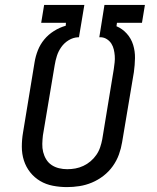

<svg xmlns="http://www.w3.org/2000/svg" viewBox="-20 -755 640 783"><path d="M253 8Q224 8 195.5 2.5Q167 -3 143.5 -17Q120 -31 103 -52.5Q86 -74 77.5 -100.5Q69 -127 69 -156.5Q69 -186 74 -215L121 -501Q125 -526 134.5 -550Q144 -574 160.5 -594Q177 -614 200 -628.5Q223 -643 248 -650L249 -662H148L160 -735H324L302 -603H298Q278 -602 260 -591Q242 -580 230 -563Q218 -546 212 -527Q206 -508 203 -489L155 -203Q153 -186 152.5 -168.5Q152 -151 156 -135Q160 -119 168.5 -105Q177 -91 190.5 -82Q204 -73 220.5 -69Q237 -65 254 -65Q271 -65 287.5 -68Q304 -71 320 -78.5Q336 -86 349.5 -97.5Q363 -109 373 -123.5Q383 -138 388.5 -154.5Q394 -171 397 -187L444 -473Q446 -487 447.5 -500.5Q449 -514 448 -527.5Q447 -541 444 -553.5Q441 -566 434.5 -576.5Q428 -587 417 -594.5Q406 -602 393 -603H385L406 -735H571L559 -662H457L455 -648Q479 -638 497 -618Q515 -598 523 -572Q531 -546 530.5 -518Q530 -490 526 -461L478 -175Q474 -150 465 -125Q456 -100 440 -77.5Q424 -55 402 -38Q380 -21 355 -10.5Q330 0 304 4Q278 8 253 8Z"/></svg>

Font: Iosevka Slab Extended Oblique
Style: Regular
Weight: 400
Width: 7
Italic angle: -9°
Monospace: yes
Designer: Belleve Invis
Foundry: Belleve Invis
Version: Version 11.1.0; ttfautohint (v1.8.3)